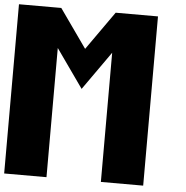

<svg xmlns="http://www.w3.org/2000/svg" viewBox="-58 -932 960 989"><g transform="rotate(5 422.0 -437.5)"><path d="M218.8 -875 359.4 -675.8 500 -875H718.8V0H500V-668L359.4 -468.8L218.8 -668V0H0V-875Z"/></g></svg>

Font: CraftyPE
Style: Regular
Weight: 400
Designer: Erek Butcher
Foundry: Haunted Coop
Version: Version 0.018;April 4, 2024;FontCreator 15.0.0.2962 64-bit